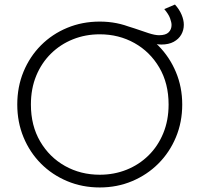

<svg xmlns="http://www.w3.org/2000/svg" viewBox="-20 -810 878 845"><path d="M419 15Q342 15 275.8 -12.8Q209.5 -40.5 160.2 -90Q111 -139.5 83.5 -206Q56 -272.5 56 -350Q56 -428 83.5 -494.5Q111 -561 160.2 -610.5Q209.5 -660 275.8 -687.5Q342 -715 419 -715Q495.5 -715 561.5 -687Q627.5 -659 677 -609Q726.5 -559 754.2 -492.8Q782 -426.5 782 -350Q782 -272.5 754.2 -206Q726.5 -139.5 677 -90Q627.5 -40.5 561.5 -12.8Q495.5 15 419 15ZM419 -41Q482 -41 537 -63Q592 -85 633.5 -125.8Q675 -166.5 698.5 -223.5Q722 -280.5 722 -350Q722 -443 681.2 -512.5Q640.5 -582 571.8 -620.5Q503 -659 419 -659Q356 -659 301 -637Q246 -615 204.5 -574.2Q163 -533.5 139.5 -476.8Q116 -420 116 -350Q116 -257 156.8 -187.5Q197.5 -118 266.2 -79.5Q335 -41 419 -41ZM690 -614Q666.5 -614 637.2 -624Q608 -634 573.8 -647.5Q539.5 -661 500.8 -671Q462 -681 419 -681V-715Q459.5 -715 498.5 -706Q537.5 -697 572 -685Q606.5 -673 634.2 -664Q662 -655 680 -655Q709.5 -655 722.2 -667.8Q735 -680.5 735 -700Q735 -711.5 728.5 -729.5Q722 -747.5 703 -770L750 -790Q769.5 -768.5 779.2 -745.2Q789 -722 789 -701Q789 -677.5 777.8 -657.8Q766.5 -638 744.5 -626Q722.5 -614 690 -614Z"/></svg>

Font: Geologica Roman Thin
Style: Regular
Weight: 250
Designer: Sindre Bremnes, Frode Helland
Foundry: Monokrom Skriftforlag AS
Version: Version 1.010;gftools[0.9.28]